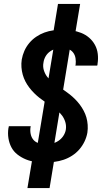

<svg xmlns="http://www.w3.org/2000/svg" viewBox="-20 -858 540 980"><path d="M212 -29Q186 -29 160.5 -32Q135 -35 112 -44.5Q89 -54 69.5 -69Q50 -84 38.5 -105.5Q27 -127 23 -152.5Q19 -178 23 -204Q24 -207 24.5 -209.5Q25 -212 25 -214H137Q137 -213 136.5 -212Q136 -211 136 -210Q133 -192 136.5 -174.5Q140 -157 150.5 -144.5Q161 -132 178 -127Q195 -122 212 -122Q229 -122 246 -125.5Q263 -129 278 -139Q293 -149 303 -164Q313 -179 316 -196Q319 -216 313.5 -234.5Q308 -253 297 -268Q286 -283 271.5 -294.5Q257 -306 241.5 -316.5Q226 -327 211 -337Q196 -347 181.5 -358.5Q167 -370 154 -383Q141 -396 129.5 -411Q118 -426 109.5 -442.5Q101 -459 96 -477Q91 -495 89.5 -514.5Q88 -534 91 -554Q95 -577 104.5 -598.5Q114 -620 129.5 -638.5Q145 -657 165 -670.5Q185 -684 207 -692Q229 -700 251.5 -703Q274 -706 297 -706Q322 -706 347 -702.5Q372 -699 394.5 -690Q417 -681 435 -665.5Q453 -650 464.5 -629Q476 -608 479 -583Q482 -558 478 -533Q478 -530 477.5 -527.5Q477 -525 476 -523H365Q365 -524 365 -525Q365 -526 366 -528Q368 -544 365.5 -560.5Q363 -577 353.5 -589.5Q344 -602 329 -607.5Q314 -613 297 -613Q281 -613 265 -609Q249 -605 235 -595Q221 -585 212.5 -570Q204 -555 202 -539Q198 -519 203.5 -500.5Q209 -482 220 -467Q231 -452 245 -440.5Q259 -429 274.5 -419Q290 -409 305.5 -398.5Q321 -388 335.5 -376.5Q350 -365 363 -352Q376 -339 387 -324.5Q398 -310 407 -293Q416 -276 421 -258.5Q426 -241 427.5 -221Q429 -201 426 -181Q422 -158 411.5 -136Q401 -114 385 -95.5Q369 -77 348 -63.5Q327 -50 304.5 -42.5Q282 -35 258.5 -32Q235 -29 212 -29ZM120 102 154 -101 168 -99 258 -641H300L245 -649L276 -838H389L355 -634L341 -636L252 -94H209L264 -86L233 102Z"/></svg>

Font: Iosevka Curly Heavy Oblique
Style: Regular
Weight: 900
Italic angle: -9°
Monospace: yes
Designer: Belleve Invis
Foundry: Belleve Invis
Version: Version 11.1.0; ttfautohint (v1.8.3)